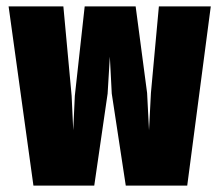

<svg xmlns="http://www.w3.org/2000/svg" viewBox="-20 -583 690 603"><path d="M85 0 7 -563H179L205 -282L210 -174L215 -282L246 -563H406L442 -291L448 -174L454 -291L479 -563H642L568 0H375L331 -289L325 -405L318 -289L276 0Z"/></svg>

Font: Azeret Mono Thin Black
Style: Regular
Weight: 900
Version: Version 1.002